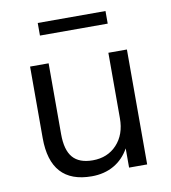

<svg xmlns="http://www.w3.org/2000/svg" viewBox="-79 -749 734 826"><g transform="rotate(-10 288.5 -336.0)"><path d="M256 9Q76 9 76 -190V-502H157V-192Q157 -123 185 -90.5Q213 -58 272 -58Q337 -58 377.5 -101.5Q418 -145 418 -216V-502H499V0H420V-84Q395 -39 353 -15Q311 9 256 9ZM141 -626V-681H437V-626Z"/></g></svg>

Font: Mulish
Style: Regular
Weight: 400
Designer: Vernon Adams
Foundry: Vernon Adams
Version: Version 3.603; ttfautohint (v1.8.3)